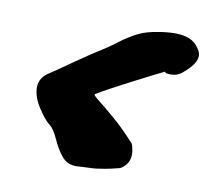

<svg xmlns="http://www.w3.org/2000/svg" viewBox="-55 -510 578 527"><g transform="rotate(10 234.0 -246.0)"><path d="M383.8 -340.8Q369.1 -334 302.7 -299.8Q236.3 -265.6 204.1 -246.1Q205.1 -241.2 219.2 -230.5Q233.4 -219.7 263.7 -193.8Q293.9 -168 323.2 -135.7Q328.1 -131.8 330.1 -125L332 -117.2Q334 -108.4 334 -101.6Q334 -75.2 311.5 -60.5Q306.6 -57.6 303.7 -57.6Q285.2 -52.7 269 -49.8Q252.9 -46.9 244.1 -45.9Q235.4 -44.9 217.8 -44.4Q200.2 -43.9 190.4 -43H187.5Q163.1 -43 147.9 -61.5Q132.8 -80.1 121.1 -106.4Q109.4 -132.8 96.7 -142.6Q84 -151.4 64.5 -181.2Q44.9 -210.9 44.9 -237.3Q44.9 -265.6 73.2 -282.2Q81.1 -287.1 128.4 -320.3Q175.8 -353.5 206.1 -372.1Q217.8 -378.9 242.2 -397.5Q266.6 -416 289.6 -427.7Q312.5 -439.5 343.8 -444.3Q370.1 -449.2 392.6 -449.2Q441.4 -449.2 459 -420.9Q467.8 -410.2 467.8 -399.4Q467.8 -377 433.6 -348.6Q419.9 -335.9 400.4 -335.9Q383.8 -335.9 383.8 -340.8Z"/></g></svg>

Font: Essays1743
Style: BoldItalic
Weight: 700
Italic angle: -10°
Designer: Based on the typeface in a 1743 English translation of the essays of Montaigne.  PostScript/TrueType font designed by Jo
Version: Version 002.100